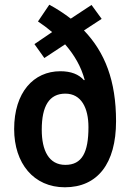

<svg xmlns="http://www.w3.org/2000/svg" viewBox="-20 -784 552 814"><path d="M189 -764 141 -693C162 -679 181 -665 201 -648L126 -597L168 -538L256 -596C295 -551 324 -502 339 -445L336 -444C314 -469 281 -482 236 -482C122 -482 40 -392 40 -237C40 -91 123 10 255 10C393 10 472 -90 472 -270C472 -442 425 -562 336 -655L411 -704L368 -763L280 -705C250 -728 219 -748 189 -764ZM257 -387C325 -387 355 -326 355 -245C355 -138 328 -85 257 -85C187 -85 157 -146 157 -234C157 -335 189 -387 257 -387Z"/></svg>

Font: Noto Sans Gujarati UI Condensed SemiBold
Style: Regular
Weight: 600
Width: 3
Designer: Jelle Bosma - Monotype Design Team, Universal Thirst
Foundry: Monotype Imaging Inc.
Version: Version 2.106